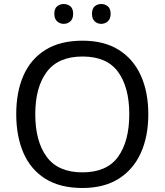

<svg xmlns="http://www.w3.org/2000/svg" viewBox="-20 -928 821 958"><path d="M720 -358Q720 -247 682.5 -164.5Q645 -82 572 -36Q499 10 391 10Q280 10 206.5 -36Q133 -82 97 -165Q61 -248 61 -359Q61 -469 97 -551Q133 -633 206.5 -679Q280 -725 392 -725Q499 -725 572 -679.5Q645 -634 682.5 -551.5Q720 -469 720 -358ZM156 -358Q156 -223 213 -145.5Q270 -68 391 -68Q513 -68 569 -145.5Q625 -223 625 -358Q625 -493 569 -569.5Q513 -646 392 -646Q271 -646 213.5 -569.5Q156 -493 156 -358ZM251 -859Q251 -885 265 -896.5Q279 -908 298 -908Q317 -908 331 -896.5Q345 -885 345 -859Q345 -834 331 -821.5Q317 -809 298 -809Q279 -809 265 -821.5Q251 -834 251 -859ZM439 -859Q439 -885 452.5 -896.5Q466 -908 485 -908Q504 -908 518 -896.5Q532 -885 532 -859Q532 -834 518 -821.5Q504 -809 485 -809Q466 -809 452.5 -821.5Q439 -834 439 -859Z"/></svg>

Font: Noto Sans Myanmar UI
Style: Regular
Weight: 400
Designer: Monotype Design Team
Foundry: Monotype Imaging Inc.
Version: Version 2.103; ttfautohint (v1.8.4.7-5d5b)